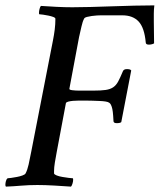

<svg xmlns="http://www.w3.org/2000/svg" viewBox="-28 -690 594 714"><path d="M241 -663Q269 -663 307.5 -664Q346 -665 388 -666.5Q430 -668 471.5 -669Q513 -670 546 -670Q544 -655 544 -639.5Q544 -624 544 -610Q544 -591 544.5 -569.5Q545 -548 545 -529Q543 -527 537 -525.5Q531 -524 526 -524Q514 -524 514 -532Q509 -587 487.5 -610Q466 -633 427 -633H347Q342 -633 332.5 -632.5Q323 -632 313 -630.5Q303 -629 295 -627Q287 -625 285 -621Q279 -610 275 -591.5Q271 -573 266 -552L230 -360Q229 -356 241 -354.5Q253 -353 268 -353H318Q348 -353 365 -355.5Q382 -358 393 -365.5Q404 -373 411.5 -387Q419 -401 429 -425Q432 -433 444 -433Q457 -433 460 -428L423 -236Q419 -232 406 -232Q394 -232 394 -240Q393 -261 391.5 -273.5Q390 -286 387.5 -293Q385 -300 383 -303Q381 -306 378 -308Q374 -311 364.5 -312.5Q355 -314 342.5 -314.5Q330 -315 315.5 -315.5Q301 -316 288 -316Q278 -316 266 -316Q254 -316 243.5 -315Q233 -314 225.5 -312Q218 -310 217 -306L183 -125Q179 -104 176 -85.5Q173 -67 173 -54V-45Q174 -41 183 -37.5Q192 -34 204 -32Q216 -30 227.5 -28.5Q239 -27 243 -27Q244 -26 244 -21Q244 -15 241.5 -7Q239 1 236 4Q208 2 173.5 0Q139 -2 111 -2Q79 -2 50 0.5Q21 3 -6 4Q-8 2 -8 -3Q-8 -9 -6 -16.5Q-4 -24 0 -27Q4 -27 14 -28.5Q24 -30 35 -32Q46 -34 55.5 -37.5Q65 -41 67 -45Q74 -58 78.5 -78.5Q83 -99 88 -125L169 -540Q173 -560 175.5 -580Q178 -600 178 -620Q178 -624 170 -627Q162 -630 152 -632Q142 -634 132 -635.5Q122 -637 118 -637Q117 -638 117 -642Q117 -649 119 -656.5Q121 -664 124 -668Q153 -666 183 -664.5Q213 -663 241 -663Z"/></svg>

Font: Vermiglione Medium
Style: Italic
Weight: 500
Italic angle: -11°
Version: Version 1.000